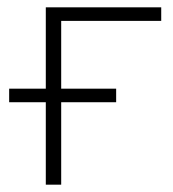

<svg xmlns="http://www.w3.org/2000/svg" viewBox="-20 -504 472 524"><path d="M105 0V-225H5V-262H105V-484H420V-447H147V-262H297V-225H147V0Z"/></svg>

Font: Nunito Sans ExtraLight
Style: Regular
Weight: 200
Designer: Vernon Adams
Foundry: Vernon Adams
Version: Version 3.006; ttfautohint (v1.8.3)